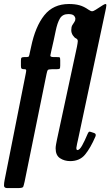

<svg xmlns="http://www.w3.org/2000/svg" viewBox="-54 -812 564 982"><path d="M485 -755.5 345.5 -100Q344 -93.5 340.2 -76.5Q336.5 -59.5 336.5 -56Q336.5 -44.5 342 -44.5Q353 -44.5 366 -67.8Q379 -91 394.5 -128Q398 -135.5 401 -137.8Q404 -140 411.5 -137L428 -131.5Q439.5 -127 434 -113.5Q408.5 -54.5 381 -21.2Q353.5 12 305 12Q275.5 12 253 -2.8Q230.5 -17.5 230.5 -53.5Q230.5 -62 233 -75.2Q235.5 -88.5 237.5 -98.5L339.5 -572.5Q343 -590 343.8 -600.5Q344.5 -611 335 -615.5Q326 -619.5 318.2 -631.8Q310.5 -644 310.5 -657.5Q310.5 -674 315.8 -683.2Q321 -692.5 326.2 -699.2Q331.5 -706 331.5 -715.5Q331.5 -724 324.2 -732Q317 -740 295 -740Q266 -740 252.5 -717.5Q239 -695 230.5 -652.5Q222 -610 208 -550Q205 -536.5 203.5 -528.2Q202 -520 222.5 -520H235Q247.5 -520 250.8 -518.8Q254 -517.5 254 -503.5V-476Q254 -463 250.8 -460.5Q247.5 -458 233 -458H212Q193 -458 190 -453.2Q187 -448.5 184 -433.5L72 116.5Q67.5 136.5 64.8 143.2Q62 150 37.5 150H-16.5Q-33.5 150 -33.5 136.8Q-33.5 123.5 -30.5 109.5L77.5 -434.5Q80 -446.5 80 -452.2Q80 -458 72 -458H70.5Q60 -458 56.5 -461Q53 -464 53 -474.5V-501Q53 -514 56.2 -517Q59.5 -520 70 -520H81Q91.5 -520 93.8 -524.2Q96 -528.5 99 -545L105 -572Q126.5 -676 172.5 -733.8Q218.5 -791.5 298.5 -791.5Q329.5 -791.5 352.2 -785.2Q375 -779 398.5 -762.5Q410.5 -754.5 416.5 -754.2Q422.5 -754 434.5 -761.5L472 -785.5Q491 -797.5 490 -785.2Q489 -773 485 -755.5Z"/></svg>

Font: Besley* Condensed Medium
Style: Italic
Weight: 500
Width: 3
Italic angle: -13°
Designer: Owen Earl
Foundry: indestructible type*
Version: Version 3.000; ttfautohint (v1.8.3)